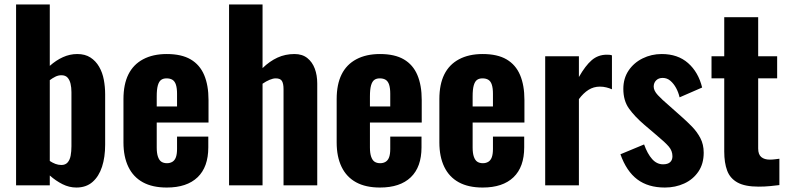

<svg xmlns="http://www.w3.org/2000/svg" viewBox="-20 -830 3533 860"><path d="M322 10Q290 10 260 -5Q230 -20 203 -44V0H52V-810H203V-535Q231 -560 262 -574Q293 -588 326 -588Q361 -588 385 -572.5Q409 -557 424 -531Q439 -505 445 -473Q451 -441 451 -408V-182Q451 -126 437 -83Q423 -40 394.5 -15Q366 10 322 10ZM255 -91Q273 -91 283 -102.5Q293 -114 296.5 -133Q300 -152 300 -175V-417Q300 -438 296 -455Q292 -472 282.5 -482.5Q273 -493 255 -493Q241 -493 228 -486.5Q215 -480 203 -471V-109Q215 -101 228 -96Q241 -91 255 -91Z M727 10Q663 10 620 -13.5Q577 -37 555 -82.5Q533 -128 533 -192V-386Q533 -452 555 -496.5Q577 -541 621 -564.5Q665 -588 727 -588Q793 -588 834 -564Q875 -540 894.5 -494Q914 -448 914 -382V-281H682V-169Q682 -144 687.5 -128Q693 -112 703 -105.5Q713 -99 728 -99Q742 -99 752.5 -105.5Q763 -112 768 -126Q773 -140 773 -163V-218H913V-170Q913 -82 865 -36Q817 10 727 10ZM682 -353H773V-410Q773 -435 768 -450.5Q763 -466 752.5 -472.5Q742 -479 726 -479Q711 -479 701.5 -472Q692 -465 687 -447.5Q682 -430 682 -398Z M1006 0V-810H1156V-525Q1188 -556 1223 -572Q1258 -588 1299 -588Q1334 -588 1356.5 -570Q1379 -552 1390 -522.5Q1401 -493 1401 -456V0H1250V-431Q1250 -455 1243 -467Q1236 -479 1215 -479Q1203 -479 1187.5 -472.5Q1172 -466 1156 -455V0Z M1682 10Q1618 10 1575 -13.5Q1532 -37 1510 -82.5Q1488 -128 1488 -192V-386Q1488 -452 1510 -496.5Q1532 -541 1576 -564.5Q1620 -588 1682 -588Q1748 -588 1789 -564Q1830 -540 1849.5 -494Q1869 -448 1869 -382V-281H1637V-169Q1637 -144 1642.5 -128Q1648 -112 1658 -105.5Q1668 -99 1683 -99Q1697 -99 1707.5 -105.5Q1718 -112 1723 -126Q1728 -140 1728 -163V-218H1868V-170Q1868 -82 1820 -36Q1772 10 1682 10ZM1637 -353H1728V-410Q1728 -435 1723 -450.5Q1718 -466 1707.5 -472.5Q1697 -479 1681 -479Q1666 -479 1656.5 -472Q1647 -465 1642 -447.5Q1637 -430 1637 -398Z M2142 10Q2078 10 2035 -13.5Q1992 -37 1970 -82.5Q1948 -128 1948 -192V-386Q1948 -452 1970 -496.5Q1992 -541 2036 -564.5Q2080 -588 2142 -588Q2208 -588 2249 -564Q2290 -540 2309.5 -494Q2329 -448 2329 -382V-281H2097V-169Q2097 -144 2102.5 -128Q2108 -112 2118 -105.5Q2128 -99 2143 -99Q2157 -99 2167.5 -105.5Q2178 -112 2183 -126Q2188 -140 2188 -163V-218H2328V-170Q2328 -82 2280 -36Q2232 10 2142 10ZM2097 -353H2188V-410Q2188 -435 2183 -450.5Q2178 -466 2167.5 -472.5Q2157 -479 2141 -479Q2126 -479 2116.5 -472Q2107 -465 2102 -447.5Q2097 -430 2097 -398Z M2422 0V-578H2573V-485Q2602 -536 2630.5 -560.5Q2659 -585 2698 -585Q2705 -585 2710.5 -584.5Q2716 -584 2721 -582V-430Q2710 -435 2696 -438.5Q2682 -442 2667 -442Q2639 -442 2616 -427.5Q2593 -413 2573 -386V0Z M2958 10Q2883 10 2834.5 -26.5Q2786 -63 2759 -139L2865 -183Q2880 -141 2901 -117.5Q2922 -94 2950 -94Q2971 -94 2981.5 -103.5Q2992 -113 2992 -130Q2992 -154 2976 -173Q2960 -192 2919 -226L2865 -272Q2823 -308 2797.5 -343.5Q2772 -379 2772 -432Q2772 -479 2795.5 -514Q2819 -549 2858.5 -568.5Q2898 -588 2944 -588Q3016 -588 3062 -547.5Q3108 -507 3125 -438L3024 -394Q3019 -416 3008.5 -435.5Q2998 -455 2983 -468Q2968 -481 2948 -481Q2930 -481 2919 -470Q2908 -459 2908 -442Q2908 -424 2926.5 -404Q2945 -384 2978 -356L3032 -308Q3056 -287 3079 -263.5Q3102 -240 3117 -211.5Q3132 -183 3132 -146Q3132 -96 3108 -61Q3084 -26 3044.5 -8Q3005 10 2958 10Z M3378 6Q3317 6 3283.5 -12.5Q3250 -31 3237 -66Q3224 -101 3224 -151V-479H3167V-578H3224V-753H3376V-578H3461V-479H3376V-165Q3376 -138 3390 -126.5Q3404 -115 3428 -115Q3440 -115 3451 -116.5Q3462 -118 3471 -119V-1Q3456 1 3430.5 3.5Q3405 6 3378 6Z"/></svg>

Font: Oswald SemiBold
Style: Regular
Weight: 600
Designer: Vernon Adams
Foundry: Vernon Adams
Version: Version 4.103;gftools[0.9.33.dev8+g029e19f]